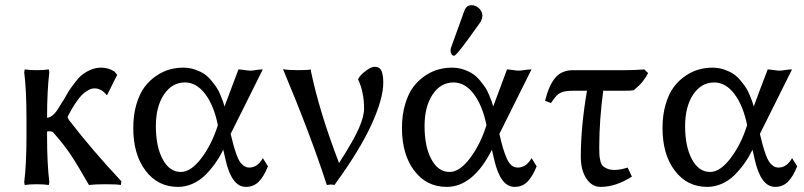

<svg xmlns="http://www.w3.org/2000/svg" viewBox="-20 -710 3130 747"><path d="M83 -180.2V-250Q83 -359.4 74.2 -429.2L76.2 -439.9Q94.7 -437 123 -437Q151.4 -437 169.9 -439.9L171.9 -429.2Q163.1 -356 163.1 -252Q173.8 -252 184.8 -261.5Q195.8 -271 202.4 -281Q209 -291 222.2 -313Q222.7 -314 223.1 -314.5Q223.6 -314.9 224.1 -315.9Q224.6 -316.9 225.1 -317.9V-316.9Q238.8 -341.3 246.3 -353.5Q253.9 -365.7 269.8 -386.7Q285.6 -407.7 298.8 -418.5Q312 -429.2 331.8 -438Q351.6 -446.8 373 -446.8Q403.3 -446.8 425.8 -431.2L436 -418.9L397 -340.8H394Q386.2 -352.1 373.8 -359.1Q361.3 -366.2 348.1 -366.2Q339.8 -366.2 332 -363.3Q324.2 -360.4 310.5 -350.8Q296.9 -341.3 279.5 -317.1Q262.2 -293 243.2 -255.9Q243.2 -250.5 249 -242.2Q339.4 -125 452.1 -4.9L450.2 9.8Q437 6.8 390.1 6.8Q348.6 6.8 326.2 9.8Q279.8 -71.3 254.4 -109.1Q229 -147 187 -194.8Q182.6 -199.2 171.9 -199.2Q166 -199.2 163.1 -198.2V-180.2Q163.1 -74.2 171.9 -1L169.9 9.8Q151.4 6.8 123 6.8Q94.7 6.8 76.2 9.8L74.2 -1Q83 -70.8 83 -180.2Z M1001.5 -92.8 1002.4 -95.2 1022.5 -63Q1006.8 -23.4 986.8 -3.2Q966.8 17.1 936.5 17.1Q881.3 17.1 857.4 -88.9L848.6 -127.9V-127Q834 -98.1 816.9 -74Q799.8 -49.8 778.1 -28.3Q756.3 -6.8 729 5.1Q701.7 17.1 672.4 17.1Q594.2 17.1 546.4 -45.9Q498.5 -108.9 498.5 -211.9Q498.5 -263.7 511 -305.2Q523.4 -346.7 543.2 -372.6Q563 -398.4 589.1 -415.8Q615.2 -433.1 640.9 -439.9Q666.5 -446.8 692.4 -446.8Q716.8 -446.8 738.3 -439.5Q759.8 -432.1 774.4 -422.4Q789.1 -412.6 802.7 -396Q816.4 -379.4 823.7 -367.9Q831.1 -356.4 838.6 -338.1Q846.2 -319.8 847.9 -314Q849.6 -308.1 853.5 -295.9Q880.9 -370.1 907.7 -439.9Q914.6 -439.9 930.9 -437.5Q947.3 -435.1 953.6 -435.1Q961.4 -435.1 975.6 -437.5Q989.7 -439.9 1002.4 -439.9L877.4 -189Q883.8 -161.6 888.7 -144.3Q893.6 -127 900.1 -108.6Q906.7 -90.3 913.3 -80.6Q919.9 -70.8 929.2 -64.5Q938.5 -58.1 949.7 -58.1Q981 -58.1 1001.5 -92.8ZM683.6 -41Q723.1 -41 763.9 -95.2Q804.7 -149.4 827.6 -223.1Q812.5 -298.8 778.6 -344Q744.6 -389.2 699.7 -389.2Q649.4 -389.2 617.9 -342.3Q586.4 -295.4 586.4 -219.2Q586.4 -140.1 612.8 -90.6Q639.2 -41 683.6 -41Z M1189.5 -439.9V-434.1Q1222.7 -274.4 1299.3 -75.2V-76.2Q1356.9 -165.5 1376.7 -211.7Q1396.5 -257.8 1396.5 -287.1Q1396.5 -351.6 1373 -401.9Q1381.8 -418.9 1403.3 -434.6Q1424.8 -450.2 1437 -450.2Q1457.5 -450.2 1464.4 -433.6Q1471.2 -417 1471.2 -388.2Q1471.2 -326.2 1425.5 -225.8Q1379.9 -125.5 1281.2 9.8Q1272 7.8 1267.1 7.8L1251.5 9.8Q1189 -183.6 1081.1 -440.9Q1102.1 -437 1139.2 -437Q1176.3 -437 1189.5 -439.9Z M2046.9 -92.8 2047.9 -95.2 2067.9 -63Q2052.2 -23.4 2032.2 -3.2Q2012.2 17.1 1981.9 17.1Q1926.8 17.1 1902.8 -88.9L1893.6 -127.9V-127Q1820.8 17.1 1717.8 17.1Q1639.6 17.1 1591.8 -45.9Q1543.9 -108.9 1543.9 -211.9Q1543.9 -263.7 1556.4 -305.2Q1568.8 -346.7 1588.6 -372.6Q1608.4 -398.4 1634.5 -415.8Q1660.6 -433.1 1686.3 -439.9Q1711.9 -446.8 1737.8 -446.8Q1762.2 -446.8 1783.7 -439.5Q1805.2 -432.1 1819.8 -422.4Q1834.5 -412.6 1848.1 -396Q1861.8 -379.4 1869.1 -367.9Q1876.5 -356.4 1884 -338.1Q1891.6 -319.8 1893.3 -314Q1895 -308.1 1898.9 -295.9Q1948.7 -430.2 1952.6 -439.9Q1959 -439.9 1975.6 -437.5Q1992.2 -435.1 1998.5 -435.1Q2006.3 -435.1 2020.8 -437.5Q2035.2 -439.9 2047.9 -439.9L1922.9 -189Q1931.2 -153.8 1937 -133.8Q1942.9 -113.8 1951.4 -94.2Q1960 -74.7 1970.5 -66.4Q1981 -58.1 1994.6 -58.1Q2026.4 -58.1 2046.9 -92.8ZM1729 -41Q1768.6 -41 1809.1 -95.2Q1849.6 -149.4 1872.6 -223.1Q1857.4 -298.8 1823.5 -344Q1789.6 -389.2 1744.6 -389.2Q1694.3 -389.2 1663.1 -342.3Q1631.8 -295.4 1631.8 -219.2Q1631.8 -140.1 1658.2 -90.6Q1684.6 -41 1729 -41ZM1814.9 -689.9Q1830.6 -689.9 1843.8 -677.5Q1856.9 -665 1856.9 -647.9Q1856.9 -641.6 1850.6 -626Q1845.2 -618.7 1831.3 -599.1Q1817.4 -579.6 1805.7 -563.5Q1793.9 -547.4 1781 -530.3Q1768.1 -513.2 1759 -503.2Q1750 -493.2 1746.6 -493.2Q1740.7 -493.2 1736.8 -499Q1732.9 -504.9 1732.9 -513.2Q1732.9 -519 1734.9 -524.9L1786.6 -668Q1794.4 -689.9 1814.9 -689.9Z M2401.9 -356.9H2327.6V-362.8Q2311.5 -242.2 2311.5 -141.1V-132.8Q2311.5 -116.2 2312 -107.7Q2312.5 -99.1 2315.4 -85.7Q2318.4 -72.3 2324.2 -65.7Q2330.1 -59.1 2341.8 -54Q2353.5 -48.8 2370.6 -48.8Q2393.1 -48.8 2421.9 -58.1L2438.5 -22.9Q2376 17.1 2316.9 17.1Q2282.7 17.1 2261.2 -15.6Q2239.7 -48.3 2239.7 -100.1Q2239.7 -216.3 2263.7 -356.9H2209.5Q2184.1 -356.9 2169.7 -352.3Q2155.3 -347.7 2146.7 -339.1Q2138.2 -330.6 2123.5 -309.1L2100.6 -317.9Q2115.7 -378.4 2140.6 -407.7Q2165.5 -437 2209.5 -437H2410.6Q2447.8 -437 2486.8 -439.9L2501.5 -425.8Q2493.7 -410.2 2483.9 -397.5Q2474.1 -384.8 2467.8 -378.7Q2461.4 -372.6 2445.8 -358.9Q2436 -356.9 2401.9 -356.9Z M3060.5 -92.8 3061.5 -95.2 3081.5 -63Q3065.9 -23.4 3045.9 -3.2Q3025.9 17.1 2995.6 17.1Q2940.4 17.1 2916.5 -88.9L2907.7 -127.9V-127Q2893.1 -98.1 2876 -74Q2858.9 -49.8 2837.2 -28.3Q2815.4 -6.8 2788.1 5.1Q2760.7 17.1 2731.4 17.1Q2653.3 17.1 2605.5 -45.9Q2557.6 -108.9 2557.6 -211.9Q2557.6 -263.7 2570.1 -305.2Q2582.5 -346.7 2602.3 -372.6Q2622.1 -398.4 2648.2 -415.8Q2674.3 -433.1 2700 -439.9Q2725.6 -446.8 2751.5 -446.8Q2775.9 -446.8 2797.4 -439.5Q2818.8 -432.1 2833.5 -422.4Q2848.1 -412.6 2861.8 -396Q2875.5 -379.4 2882.8 -367.9Q2890.1 -356.4 2897.7 -338.1Q2905.3 -319.8 2907 -314Q2908.7 -308.1 2912.6 -295.9Q2939.9 -370.1 2966.8 -439.9Q2973.6 -439.9 2990 -437.5Q3006.3 -435.1 3012.7 -435.1Q3020.5 -435.1 3034.7 -437.5Q3048.8 -439.9 3061.5 -439.9L2936.5 -189Q2942.9 -161.6 2947.8 -144.3Q2952.6 -127 2959.2 -108.6Q2965.8 -90.3 2972.4 -80.6Q2979 -70.8 2988.3 -64.5Q2997.6 -58.1 3008.8 -58.1Q3040 -58.1 3060.5 -92.8ZM2742.7 -41Q2782.2 -41 2823 -95.2Q2863.8 -149.4 2886.7 -223.1Q2871.6 -298.8 2837.6 -344Q2803.7 -389.2 2758.8 -389.2Q2708.5 -389.2 2677 -342.3Q2645.5 -295.4 2645.5 -219.2Q2645.5 -140.1 2671.9 -90.6Q2698.2 -41 2742.7 -41Z"/></svg>

Font: Linear Smooth Low Contrast
Style: Regular
Weight: 500
Designer: Philipp H. Poll, Flanker
Foundry: Philipp H. Poll, reworked by Flanker
Version: Version 1.010 | FøM Fix